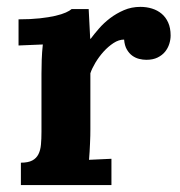

<svg xmlns="http://www.w3.org/2000/svg" viewBox="-20 -536 520 556"><path d="M386.7 -516.1Q404.3 -516.1 420.2 -511.2Q436 -506.3 448 -496.3Q460 -486.3 467 -470.7Q474.1 -455.1 474.1 -433.1Q474.1 -421.4 470.2 -408.9Q466.3 -396.5 458 -386.2Q449.7 -376 436.3 -369.4Q422.9 -362.8 403.8 -362.8Q393.6 -362.8 382.8 -365.5Q372.1 -368.2 363 -374.8Q354 -381.3 347.4 -392.6Q340.8 -403.8 339.4 -421.4Q324.2 -421.4 308.8 -411.4Q293.5 -401.4 280 -386.5Q266.6 -371.6 256.3 -354.5Q246.1 -337.4 241.7 -323.7V-160.6Q241.7 -153.3 241.5 -143.1Q241.2 -132.8 240.7 -121.1Q240.2 -109.4 239.5 -96.9Q238.8 -84.5 237.8 -73.2L302.7 -76.2V0H40.5V-64.9Q61.5 -64.9 73.5 -71.3Q85.4 -77.6 91.3 -89.4Q97.2 -101.1 98.6 -117.4Q100.1 -133.8 100.1 -153.8V-322.3Q100.1 -340.3 100.8 -362.5Q101.6 -384.8 104 -407.2L33.7 -404.3V-480Q68.4 -480 95 -482.9Q121.6 -485.8 140.4 -490.2Q159.2 -494.6 170.7 -499.8Q182.1 -504.9 187.5 -509.8H236.8L241.2 -423.8H242.7Q252.4 -437 266.4 -453.1Q280.3 -469.2 298.6 -483.2Q316.9 -497.1 338.9 -506.6Q360.8 -516.1 386.7 -516.1Z"/></svg>

Font: DimaFred
Style: Bold
Weight: 800
Designer: R.Balvardi
Foundry: R.Balvardi (r.balvardi@gmail.com)
Version: Version 1.00;August 2, 2018;FontCreator 11.5.0.2427 64-bit